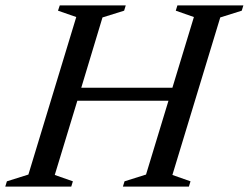

<svg xmlns="http://www.w3.org/2000/svg" viewBox="-40 -690 920 710"><path d="M242 -627 174.5 -650.5 181 -670H425L419 -650.5L339 -625.5L260.5 -365.5H597.5L677 -627L610 -650.5L616 -670H860L854 -650.5L774.5 -625.5L597.5 -43L664.5 -19.5L658.5 0H414.5L420.5 -19.5L500 -44.5L583 -317.5H246L162.5 -43L229.5 -19.5L223.5 0H-20.5L-14.5 -19.5L65 -44.5Z"/></svg>

Font: Newsreader Text Medium
Style: Italic
Weight: 500
Italic angle: -17°
Designer: Hugues Gentile
Foundry: Production Type
Version: Version 1.001